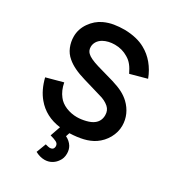

<svg xmlns="http://www.w3.org/2000/svg" viewBox="-236 -897 1158 1279"><g transform="rotate(30 343.0 -257.0)"><path d="M646 -203Q646 -154 620.5 -107.5Q595 -62 552 -32.5Q515.5 -8.5 469.2 2.5Q423 13.5 365.5 15.5L356 44Q389 60 406.5 88.5Q420 112 420 141.5Q420 178 401 203Q385.5 226 361.8 239Q338 252 309.5 252Q275 252 238.5 232.5L266.5 158.5Q291.5 165.5 299 165.5Q320.5 165.5 327 153Q331 146 331 137.5Q331 135 330.8 133Q330.5 131 330 129Q328.5 121.5 324.2 116.5Q320 111.5 312 107.2Q304 103 292.5 99Q281 95 264.5 90.5L291.5 12.5Q176 -2 107.5 -84.5Q61 -139.5 39.5 -226L166.5 -260.5Q177.5 -203 207.5 -165.5Q229.5 -136 270.5 -118.5Q311.5 -102 354 -102Q387 -102 422.5 -111Q458 -120 478 -135.5Q512.5 -161.5 512.5 -207.5Q512.5 -244 487.5 -266.5Q458 -292.5 412.5 -304L274 -345Q179 -372.5 131 -414.5Q99.5 -440.5 84 -478.5Q68.5 -516.5 68.5 -557.5Q68.5 -614.5 102.5 -663.5Q136.5 -712.5 187.5 -736.5Q223.5 -753 261 -759.2Q298.5 -765.5 342.5 -765.5Q437 -763 499 -728Q546 -702.5 581.8 -659.5Q617.5 -616.5 638.5 -560.5L512.5 -526Q504 -543 496 -556.8Q488 -570.5 479 -581.8Q470 -593 459.8 -602Q449.5 -611 436.5 -618.5Q390.5 -647 334.5 -647Q284 -647 246 -626Q223.5 -612.5 212.2 -593.8Q201 -575 201 -554Q201 -526.5 219 -509.5Q241 -487 309.5 -466.5L440.5 -429Q488.5 -414.5 520.8 -397.8Q553 -381 578 -357.5Q611 -326 628.5 -286.5Q646 -247 646 -203Z"/></g></svg>

Font: Russisch Sans
Style: Bold
Weight: 700
Designer: Michael Sharanda (font) & Cristiano Sobral (main changes)
Foundry: Michael Sharanda
Version: Version 2.00;September 8, 2020;FontCreator 13.0.0.2681 64-bi